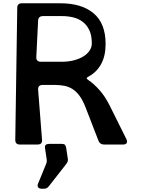

<svg xmlns="http://www.w3.org/2000/svg" viewBox="-20 -880 867 1169"><path d="M254 21Q250 -4 280 -4H357Q370 -4 375.5 2Q381 8 383 21L393 87Q396 103 383 119L279 252Q267 269 249 269H233Q219 269 212.5 260.5Q206 252 211 240L260 120Q267 105 264 88ZM242 -782Q213 -782 212 -754L201 -532Q200 -504 230 -504H359Q392 -504 424.5 -511.5Q457 -519 482.5 -533.5Q508 -548 523.5 -569Q539 -590 539 -616Q539 -665 523.5 -697Q508 -729 482.5 -748Q457 -767 424.5 -774.5Q392 -782 359 -782ZM520 -391Q550 -371 584.5 -333Q619 -295 649 -235L749 -34Q757 -19 751.5 -9.5Q746 0 729 0H614Q589 0 580 -22L503 -221Q486 -266 466.5 -293.5Q447 -321 423.5 -336.5Q400 -352 372 -357.5Q344 -363 310 -363H241Q211 -363 212 -335L236 -28Q238 0 208 0H101Q73 0 73 -28L85 -832Q85 -860 113 -860H348Q478 -860 550.5 -798.5Q623 -737 623 -612Q623 -540 596 -490.5Q569 -441 521 -415Q508 -408 508 -403.5Q508 -399 520 -391Z"/></svg>

Font: OpenDyslexic 3
Style: Regular
Weight: 400
Designer: Abelardo Gonzalez
Version: Version 1.000;PS 001.001;hotconv 1.0.56